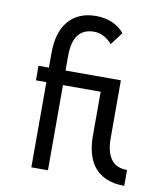

<svg xmlns="http://www.w3.org/2000/svg" viewBox="-84 -810 754 889"><g transform="rotate(10 293.0 -366.0)"><path d="M122.1 0V-400.4H73.2V-468.8H122.1V-536.6Q122.1 -634.8 166 -687Q211.9 -741.7 294.9 -742.2Q380.9 -742.2 429.7 -685.1L384.8 -625.5Q346.7 -668.9 299.8 -668.9Q251 -668.9 226.1 -637.2Q200.2 -604.5 200.2 -536.6V-468.8H460.4V-195.8Q460.4 -129.4 487.8 -94.7Q511.2 -64.9 560.5 -64.9V9.8Q458.5 9.8 412.1 -56.6Q377.4 -107.4 377.4 -195.8V-400.4H200.2V0Z"/></g></svg>

Font: Consola Mono
Style: Book
Weight: 400
Monospace: yes
Designer: Wojciech Kalinowski "wmk69" (wmk69@o2.pl)
Foundry: Wojciech Kalinowski "wmk69" (wmk69@o2.pl)
Version: Version 2.1.0